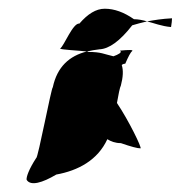

<svg xmlns="http://www.w3.org/2000/svg" viewBox="-20 -466 414 440"><path d="M41 -54C50 -39 77 -47 109 -66C159 -75 204 -99 226 -147C234 -142 244 -138 257 -138C280 -130 295 -126 302 -126C306 -126 275 -190 248 -230C251 -248 255 -267 257 -270C262 -289 263 -305 259 -317C261 -319 264 -320 267 -320C274 -336 279 -346 283 -349C286 -352 276 -352 255 -350C261 -346 251 -341 240 -337C218 -342 212 -347 182 -347C182 -347 181 -348 179 -348C139 -338 111 -313 101 -266C98 -267 67 -103 63 -104C46 -78 40 -60 41 -54ZM118 -355C115 -352 166 -350 179 -348C188 -350 198 -352 208 -353C230 -354 255 -372 283 -408C293 -411 304 -414 317 -417C307 -420 296 -422 287 -422C264 -438 242 -446 220 -446C200 -446 181 -434 162 -412C147 -414 127 -361 118 -355ZM317 -417C333 -413 350 -406 372 -404C372 -404 376 -428 373 -424C352 -423 334 -420 317 -417Z"/></svg>

Font: Arrow
Style: Ita
Weight: 400
Version: Version 0.23